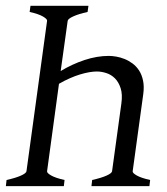

<svg xmlns="http://www.w3.org/2000/svg" viewBox="-20 -635 571 655"><path d="M292 0 294.4 -21Q325.2 -27.8 343.3 -35.9Q361.3 -43.9 362.3 -50.8L394 -281.7Q398.4 -313 391.6 -334Q384.8 -355 372.1 -367.7Q359.4 -380.4 342.8 -385.7Q326.2 -391.1 310.1 -391.1Q299.3 -391.1 284.7 -388.7Q270 -386.2 253.2 -381.1Q236.3 -376 218 -367.9Q199.7 -359.9 181.2 -349.1L140.6 -50.8Q139.6 -44.9 154.5 -36.4Q169.4 -27.8 200.2 -21L197.8 0H0L2.4 -21Q33.2 -27.8 51.3 -35.9Q69.3 -43.9 70.3 -50.8L140.6 -564Q141.6 -569.8 126.7 -578.6Q111.8 -587.4 81.1 -594.2L84 -615.2H281.7L278.8 -594.2Q248 -587.4 230 -579.1Q211.9 -570.8 210.9 -564L187 -392.6Q225.6 -416 268.3 -430.2Q311 -444.3 351.1 -444.3Q362.3 -444.3 376.5 -441.9Q390.6 -439.5 404.8 -433.8Q418.9 -428.2 432.1 -418.5Q445.3 -408.7 454.6 -394.3Q463.9 -379.9 468 -360.1Q472.2 -340.3 468.8 -314.5L432.6 -50.8Q431.6 -44.9 446.5 -36.4Q461.4 -27.8 492.2 -21L489.7 0Z"/></svg>

Font: Gentium Plus
Style: Italic
Weight: 400
Italic angle: -8°
Designer: J. Victor Gaultney, Annie Olsen, Iska Routamaa
Foundry: SIL International
Version: Version 1.510